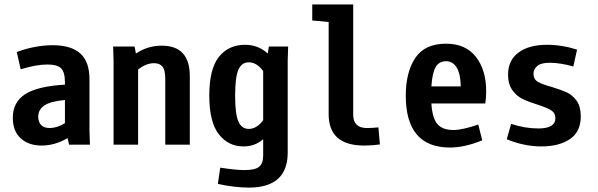

<svg xmlns="http://www.w3.org/2000/svg" viewBox="-20 -645 2665 856"><path d="M288.1 0 281.2 -29.3Q224.6 3.9 166 3.9Q107.4 3.9 72.3 -28.3Q37.1 -60.5 37.1 -120.1Q37.1 -189.5 92.3 -225.1Q147.5 -260.7 269.5 -267.6V-278.3Q269.5 -323.2 252.4 -340.3Q235.4 -357.4 191.4 -357.4Q140.6 -357.4 72.3 -335.9L54.7 -413.1Q136.7 -443.4 214.8 -443.4Q296.9 -443.4 337.9 -406.7Q378.9 -370.1 378.9 -292V-62.5L380.9 0ZM202.1 -74.2Q233.4 -74.2 269.5 -95.7V-199.2Q205.1 -193.4 177.7 -174.8Q150.4 -156.2 150.4 -125Q150.4 -101.6 163.1 -87.9Q175.8 -74.2 202.1 -74.2Z M826.2 -305.7V0H716.8V-293.9Q716.8 -332 704.6 -347.7Q692.4 -363.3 667 -363.3Q630.9 -363.3 595.7 -335V0H486.3V-374L484.4 -437.5H580.1L585.9 -406.2Q637.7 -441.4 701.2 -441.4Q826.2 -441.4 826.2 -305.7Z M1264.6 -437.5 1262.7 -375V35.2Q1262.7 191.4 1088.9 191.4Q1059.6 191.4 1022 187Q984.4 182.6 951.2 174.8L961.9 102.5Q1032.2 113.3 1069.3 113.3Q1118.2 113.3 1135.7 98.1Q1153.3 83 1153.3 47.9V-24.4Q1117.2 7.8 1065.4 7.8Q998 7.8 955.6 -46.4Q913.1 -100.6 913.1 -218.8Q913.1 -337.9 956.1 -391.6Q999 -445.3 1072.3 -445.3Q1131.8 -445.3 1173.8 -406.2L1178.7 -437.5ZM1153.3 -109.4V-328.1Q1125 -367.2 1088.9 -367.2Q1057.6 -367.2 1043 -334.5Q1028.3 -301.8 1028.3 -218.8Q1028.3 -135.7 1043 -103Q1057.6 -70.3 1088.9 -70.3Q1125 -70.3 1153.3 -109.4Z M1554.7 -133.8Q1554.7 -74.2 1616.2 -74.2Q1637.7 -74.2 1667 -77.1L1673.8 -1Q1639.6 3.9 1603.5 3.9Q1445.3 3.9 1445.3 -135.7V-546.9L1372.1 -553.7V-625H1554.7Z M2147.5 -238.3Q2147.5 -208 2143.6 -183.6H1903.3Q1907.2 -119.1 1929.7 -92.3Q1952.1 -65.4 2002 -65.4Q2041 -65.4 2112.3 -89.8L2129.9 -19.5Q2051.8 12.7 1986.3 12.7Q1789.1 12.7 1789.1 -218.8Q1789.1 -323.2 1831.5 -386.7Q1874 -450.2 1968.8 -450.2Q2055.7 -450.2 2101.6 -391.6Q2147.5 -333 2147.5 -238.3ZM1903.3 -259.8H2034.2Q2033.2 -315.4 2016.1 -343.8Q1999 -372.1 1968.8 -372.1Q1937.5 -372.1 1922.4 -346.2Q1907.2 -320.3 1903.3 -259.8Z M2430.7 -365.2Q2391.6 -365.2 2375 -350.6Q2358.4 -335.9 2358.4 -316.4Q2358.4 -292 2377.9 -280.3Q2397.5 -268.6 2438.5 -257.8Q2480.5 -245.1 2506.3 -233.4Q2532.2 -221.7 2550.8 -195.8Q2569.3 -169.9 2569.3 -126Q2569.3 -57.6 2521 -24.9Q2472.7 7.8 2393.6 7.8Q2353.5 7.8 2313 -1Q2272.5 -9.8 2239.3 -24.4L2258.8 -92.8Q2320.3 -72.3 2379.9 -72.3Q2456.1 -72.3 2456.1 -118.2Q2456.1 -141.6 2437 -153.3Q2418 -165 2376 -178.7Q2335 -191.4 2309.1 -204.1Q2283.2 -216.8 2264.2 -243.2Q2245.1 -269.5 2245.1 -312.5Q2245.1 -376 2291.5 -410.6Q2337.9 -445.3 2418.9 -445.3Q2485.4 -445.3 2552.7 -423.8L2536.1 -348.6Q2477.5 -365.2 2430.7 -365.2Z"/></svg>

Font: Sudo
Style: Bold
Weight: 700
Monospace: yes
Designer: Jens Kutilek
Foundry: Jens Kutilek
Version: Version 0.040